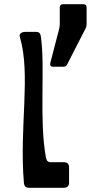

<svg xmlns="http://www.w3.org/2000/svg" viewBox="-20 -889 430 909"><path d="M375 -869H278C268 -869 263 -864 263 -854V-774C263 -767 262 -763 261 -756L218 -590C216 -579 221 -573 231 -573H280C288 -573 294 -576 298 -584L386 -756C389 -763 390 -768 390 -775V-854C390 -864 385 -869 375 -869ZM117 0H282C298 0 307 -9 307 -24V-96C307 -113 299 -121 282 -121H221C205 -121 200 -129 197 -146C165 -322 194 -568 174 -713C172 -729 167 -738 151 -738H99C84 -738 69 -730 74 -714C127 -535 71 -289 93 -25C94 -9 101 0 117 0Z"/></svg>

Font: OpenDyslexic3
Style: Regular
Weight: 400
Designer: Abelardo Gonzalez
Version: Version 3.001;PS 003.001;hotconv 1.0.88;makeotf.lib2.5.64775